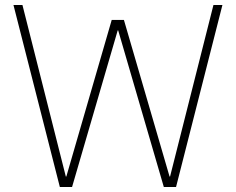

<svg xmlns="http://www.w3.org/2000/svg" viewBox="-20 -750 946 770"><path d="M220 0 34 -730H70L244 -42H246L428 -670H477L660 -42H662L836 -730H872L686 0H637L454 -628H452L269 0Z"/></svg>

Font: M PLUS 2 ExtraLight
Style: Regular
Weight: 250
Designer: Coji Morishita
Foundry: UNDERFOREST DESIGN
Version: Version 1.001